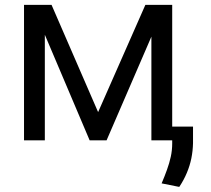

<svg xmlns="http://www.w3.org/2000/svg" viewBox="-20 -565 850 773"><path d="M375 -113.6 565.3 -545.5H644.9L409.1 0H340.9L109.4 -545.5H187.5ZM160.5 -545.5V0H76.7V-545.5ZM589.5 0V-545.5H673.3V0ZM757.1 -55.4V11.4Q756.4 42.6 750.4 72.4Q744.3 102.3 732.2 131Q720.2 159.8 701.7 187.5L630.7 173.3Q642.8 144.9 652.3 118.4Q661.9 92 667.6 65.9Q673.3 39.8 673.3 12.8V-55.4Z"/></svg>

Font: InterMG
Style: Regular
Weight: 400
Designer: Rasmus Andersson
Foundry: rsms
Version: Version 3.019;December 26, 2023;FontCreator 15.0.0.2955 64-b